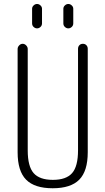

<svg xmlns="http://www.w3.org/2000/svg" viewBox="-20 -955 540 984"><path d="M70.3 -174.8V-704.1Q70.3 -713.9 78.1 -722.2Q85.9 -730.5 96.2 -730.5Q106.4 -730.5 114.3 -722.2Q122.1 -713.9 122.1 -704.1V-184.6Q122.1 -102.5 152.3 -67.9Q182.6 -33.2 251 -33.2Q319.3 -33.2 349.6 -67.9Q379.9 -102.5 379.9 -184.6V-705.1Q379.9 -715.8 386.7 -723.1Q393.6 -730.5 404.8 -730.5Q416 -730.5 422.9 -723.1Q429.7 -715.8 429.7 -705.1V-174.8Q429.7 -78.1 386.2 -34.2Q342.8 9.8 250 9.8Q157.2 9.8 113.8 -34.2Q70.3 -78.1 70.3 -174.8ZM304.7 -910.2Q304.7 -919.9 312.5 -927.2Q320.3 -934.6 330.1 -934.6Q339.8 -934.6 347.7 -927.2Q355.5 -919.9 355.5 -910.2V-835Q355.5 -824.2 347.7 -816.9Q339.8 -809.6 330.1 -809.6Q320.3 -809.6 312.5 -816.9Q304.7 -824.2 304.7 -835ZM144.5 -910.2Q144.5 -919.9 152.3 -927.2Q160.2 -934.6 169.9 -934.6Q179.7 -934.6 187.5 -927.2Q195.3 -919.9 195.3 -910.2V-835Q195.3 -824.2 187.5 -816.9Q179.7 -809.6 169.9 -809.6Q160.2 -809.6 152.3 -816.9Q144.5 -824.2 144.5 -835Z"/></svg>

Font: Rounded Mgen+ 1mn light
Style: Regular
Weight: 200
Designer: [Source Han Sans]
Ryoko NISHIZUKA  (kana & ideographs); Paul D. Hunt (Latin, Greek & Cyrillic); Wenlong ZHANG  (bopomofo
Version: Version 1.059.20150602